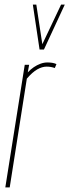

<svg xmlns="http://www.w3.org/2000/svg" viewBox="-20 -810 300 830"><path d="M106 -530 100 -497Q112 -510 126 -519.5Q140 -529 155 -534.5Q170 -540 185 -540Q196 -540 205.5 -538.5Q215 -537 224 -533L217 -516Q208 -519 199.5 -520.5Q191 -522 182 -522Q162 -522 141 -510Q120 -498 96 -470L22 0H3L87 -530ZM260 -790 170 -596H151L122 -790H137L163 -619L244 -790Z"/></svg>

Font: Georama
Style: Italic
Weight: 400
Width: 2
Italic angle: -9°
Designer: Jean-Baptiste Levee
Foundry: Production Type
Version: Version 1.000